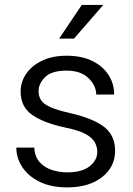

<svg xmlns="http://www.w3.org/2000/svg" viewBox="-20 -770 552 799"><path d="M384.8 -137.7Q384.8 -158.2 375 -177Q365.2 -195.8 337.2 -211.7Q309.1 -227.5 253.4 -238.8Q165 -257.3 115.5 -290.8Q65.9 -324.2 65.9 -389.2Q65.9 -429.7 89.4 -463.6Q112.8 -497.6 155.8 -517.8Q198.7 -538.1 256.8 -538.1Q319.3 -538.1 363.5 -516.6Q407.7 -495.1 431.4 -458.5Q455.1 -421.9 455.1 -376.5H380.4Q380.4 -413.6 348.4 -444.8Q316.4 -476.1 256.8 -476.1Q194.8 -476.1 167.7 -449.2Q140.6 -422.4 140.6 -391.1Q140.6 -369.6 150.6 -353.5Q160.6 -337.4 189 -324.5Q217.3 -311.5 272 -299.3Q368.7 -276.9 413.8 -241.5Q459 -206.1 459 -142.6Q459 -75.2 404.5 -32.7Q350.1 9.8 259.8 9.8Q191.4 9.8 144 -13.9Q96.7 -37.6 72.3 -75.4Q47.9 -113.3 47.9 -155.8H122.6Q125 -116.2 146.2 -93.8Q167.5 -71.3 198.2 -62Q229 -52.7 259.8 -52.7Q320.8 -52.7 352.8 -77.9Q384.8 -103 384.8 -137.7ZM226.1 -609.4 320.3 -749.5H409.7L288.1 -609.4Z"/></svg>

Font: Vazirmatn FD Light
Style: Regular
Weight: 300
Designer: Saber Rastikerdar
Foundry: Saber Rastikerdar
Version: Version 33.003